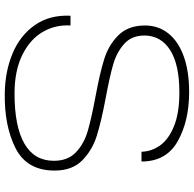

<svg xmlns="http://www.w3.org/2000/svg" viewBox="-24 -775 814 806"><g transform="rotate(90 383.0 -372.0)"><path d="M373 15Q509 17 602.5 -30.5Q696 -78 696 -194Q696 -268 653.5 -310Q611 -352 551 -371Q491 -390 390 -409Q303 -425 251 -440Q199 -455 164 -486.5Q129 -518 129 -572Q130 -641 190.5 -679.5Q251 -718 369 -718Q454 -718 509.5 -695.5Q565 -673 590.5 -637Q616 -601 617 -559H658Q658 -663 573 -711Q488 -759 366 -759Q280 -759 217 -736.5Q154 -714 120.5 -672Q87 -630 87 -574Q87 -503 128 -462Q169 -421 228 -402.5Q287 -384 385 -366Q476 -349 529.5 -333.5Q583 -318 619 -284Q655 -250 655 -191Q655 -109 583 -67.5Q511 -26 373 -26Q277 -26 211 -58.5Q145 -91 114 -144.5Q83 -198 87 -261H46Q42 -173 85.5 -111Q129 -49 205 -17.5Q281 14 373 15Z"/></g></svg>

Font: Montserrat arm2 ExtraLight
Style: Regular
Weight: 275
Designer: Julieta Ulanovsky
Foundry: Julieta Ulanovsky
Version: Version 6.000